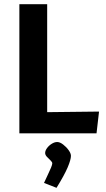

<svg xmlns="http://www.w3.org/2000/svg" viewBox="-20 -632 503 910"><path d="M71.8 0V-612H203.6V-100.4L449.4 -103.2L437.5 0ZM194 93.1Q194 81.9 203 69.8Q211.9 57.7 225.3 49.4Q238.7 41.1 251 41.1Q263.9 41.1 279.1 52.8Q294.4 64.5 305.3 79.7Q316.2 94.9 316.2 106.7Q316.2 124.7 300.8 161.1Q285.4 197.6 247.9 258.2L188.6 235Q197.6 214.7 206.7 196.1Q215.8 177.5 221.8 162.8Q227.8 148.2 227.8 142.2Q227.8 136.1 219.5 128.3Q211.2 120.5 202.6 111.5Q194 102.5 194 93.1Z"/></svg>

Font: Ancizar Sans Thin
Style: Regular
Weight: 100
Designer: Cesar Puertas, Viviana Monsalve, Julian Moncada, Julian Prieto, Jose Castro, Mariel Hernandez, Felipe Aragon, Sara Alarc
Version: Version 8.100